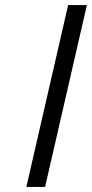

<svg xmlns="http://www.w3.org/2000/svg" viewBox="-20 -738 363 758"><path d="M249 -718H323L158 0H84Z"/></svg>

Font: Panefresco 400wt
Style: Italic
Weight: 400
Foundry: Campivisivi & Chank Co
Version: Version 1.001